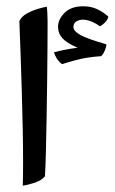

<svg xmlns="http://www.w3.org/2000/svg" viewBox="-20 -558 364 609"><path d="M177.2 -354.5Q168 -360.4 160.6 -371.8Q153.3 -383.3 151.4 -392.1Q180.7 -400.4 226.1 -406.7Q193.4 -420.4 178.7 -436Q164.1 -451.7 164.1 -473.1Q164.1 -496.6 184.8 -517.3Q205.6 -538.1 244.1 -538.1Q268.1 -538.1 287.4 -529.3Q306.6 -520.5 323.7 -505.4Q321.3 -494.6 313 -486.6Q304.7 -478.5 296.9 -474.6Q267.6 -495.6 242.7 -495.6Q231.4 -495.6 222.2 -490Q212.9 -484.4 212.9 -471.7Q212.9 -460 233.6 -447.8Q254.4 -435.5 317.4 -417.5Q317.4 -409.7 312.5 -397.9Q307.6 -386.2 300.8 -379.9Q253.4 -376.5 220.7 -367.4Q188 -358.4 177.2 -354.5ZM52.2 30.8Q52.7 15.1 53 -4.2Q53.2 -23.4 53.2 -44.9Q53.2 -94.7 52 -153.1Q50.8 -211.4 49.1 -269Q47.4 -326.7 45.7 -375.2Q43.9 -423.8 42.7 -455.1Q41.5 -486.3 41.5 -490.7Q47.4 -504.9 64 -514.4Q80.6 -523.9 99.1 -529.5Q117.7 -535.2 128.4 -536.6Q129.4 -530.8 130.1 -517.6Q130.9 -504.4 130.9 -491.9Q130.9 -479.5 130.9 -476.6Q130.9 -452.1 130.6 -406.5Q130.4 -360.8 129.6 -303.7Q128.9 -246.6 127.9 -188.2Q127 -129.9 125.7 -80.1Q124.5 -30.3 122.6 1Q112.8 13.7 91.6 21Q70.3 28.3 52.2 30.8Z"/></svg>

Font: Harmattan Medium
Style: Regular
Weight: 500
Designer: George W. Nuss III and SIL International
Foundry: SIL International
Version: Version 4.000